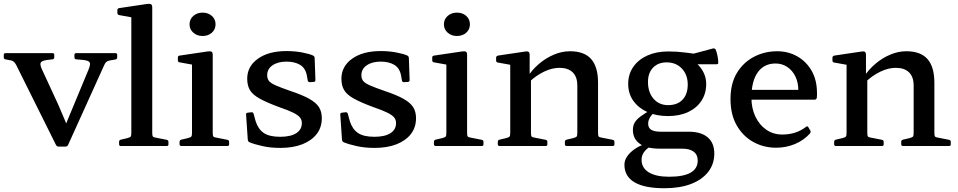

<svg xmlns="http://www.w3.org/2000/svg" viewBox="-42 -775 5082 1019"><path d="M268 3Q260 3 255 -6L44 -430Q38 -442 29.5 -448.5Q21 -455 7 -456L-13 -460Q-22 -461 -22 -471V-484Q-22 -493 -12 -493H237Q246 -493 246 -483V-470Q246 -461 236 -460L210 -457Q179 -453 174 -442.5Q169 -432 181 -406L267 -220Q283 -184 297.5 -148.5Q312 -113 327 -77L269 -23L428 -406Q440 -435 433.5 -444.5Q427 -454 398 -457L363 -460Q353 -461 353 -471V-484Q353 -493 363 -493H571Q580 -493 580 -483V-470Q580 -462 570 -459L545 -455Q531 -453 523 -446.5Q515 -440 510 -427L319 -5Q315 3 305 3Z M655 0V-568H766V0ZM599 0Q590 0 590 -10V-22Q590 -32 600 -34L634 -42Q649 -46 652 -50.5Q655 -55 655 -70V-180H766V-69Q766 -55 769.5 -50.5Q773 -46 787 -44L843 -33Q852 -31 852 -22V-9Q852 0 842 0ZM655 -567V-714L673 -680L590 -695Q581 -697 581 -707V-721Q581 -731 591 -732L738 -754Q753 -756 759.5 -752.5Q766 -749 766 -735V-567Z M977 0V-316H1087V0ZM921 0Q911 0 911 -10V-22Q911 -32 921 -34L955 -42Q970 -46 973.5 -50.5Q977 -55 977 -70V-180H1087V-69Q1087 -55 1090.5 -50.5Q1094 -46 1109 -44L1165 -33Q1174 -31 1174 -22V-9Q1174 0 1164 0ZM977 -316V-463L995 -429L912 -444Q902 -445 902 -455V-470Q902 -479 912 -480L1060 -502Q1075 -504 1081 -500.5Q1087 -497 1087 -484V-316ZM1033 -584Q1004 -584 984 -601.5Q964 -619 964 -646Q964 -673 984 -690.5Q1004 -708 1033 -708Q1063 -708 1082.5 -690.5Q1102 -673 1102 -646Q1102 -619 1082.5 -601.5Q1063 -584 1033 -584Z M1500 -292Q1563 -271 1599.5 -250.5Q1636 -230 1651 -206Q1666 -182 1666 -148Q1666 -99 1639 -64Q1612 -29 1563 -9.5Q1514 10 1446 10Q1394 10 1351.5 0.5Q1309 -9 1282 -20Q1274 -24 1273 -34L1264 -167Q1263 -176 1273 -177L1291 -179Q1301 -181 1304 -171L1315 -131Q1328 -90 1357.5 -69.5Q1387 -49 1445 -49Q1500 -49 1530 -68Q1560 -87 1560 -122Q1560 -139 1550 -151.5Q1540 -164 1514 -177Q1488 -190 1441 -206Q1373 -231 1335.5 -252Q1298 -273 1284 -297.5Q1270 -322 1270 -357Q1270 -423 1327 -463.5Q1384 -504 1478 -504Q1523 -504 1562 -496.5Q1601 -489 1620 -480Q1628 -476 1628 -466L1632 -350Q1632 -341 1622 -340L1602 -339Q1592 -339 1591 -349L1586 -377Q1578 -415 1549.5 -431.5Q1521 -448 1479 -448Q1433 -448 1404.5 -428.5Q1376 -409 1376 -376Q1376 -358 1385 -346Q1394 -334 1421 -322Q1448 -310 1500 -292Z M2000 -292Q2063 -271 2099.5 -250.5Q2136 -230 2151 -206Q2166 -182 2166 -148Q2166 -99 2139 -64Q2112 -29 2063 -9.5Q2014 10 1946 10Q1894 10 1851.5 0.5Q1809 -9 1782 -20Q1774 -24 1773 -34L1764 -167Q1763 -176 1773 -177L1791 -179Q1801 -181 1804 -171L1815 -131Q1828 -90 1857.5 -69.5Q1887 -49 1945 -49Q2000 -49 2030 -68Q2060 -87 2060 -122Q2060 -139 2050 -151.5Q2040 -164 2014 -177Q1988 -190 1941 -206Q1873 -231 1835.5 -252Q1798 -273 1784 -297.5Q1770 -322 1770 -357Q1770 -423 1827 -463.5Q1884 -504 1978 -504Q2023 -504 2062 -496.5Q2101 -489 2120 -480Q2128 -476 2128 -466L2132 -350Q2132 -341 2122 -340L2102 -339Q2092 -339 2091 -349L2086 -377Q2078 -415 2049.5 -431.5Q2021 -448 1979 -448Q1933 -448 1904.5 -428.5Q1876 -409 1876 -376Q1876 -358 1885 -346Q1894 -334 1921 -322Q1948 -310 2000 -292Z M2327 0V-316H2437V0ZM2271 0Q2261 0 2261 -10V-22Q2261 -32 2271 -34L2305 -42Q2320 -46 2323.5 -50.5Q2327 -55 2327 -70V-180H2437V-69Q2437 -55 2440.5 -50.5Q2444 -46 2459 -44L2515 -33Q2524 -31 2524 -22V-9Q2524 0 2514 0ZM2327 -316V-463L2345 -429L2262 -444Q2252 -445 2252 -455V-470Q2252 -479 2262 -480L2410 -502Q2425 -504 2431 -500.5Q2437 -497 2437 -484V-316ZM2383 -584Q2354 -584 2334 -601.5Q2314 -619 2314 -646Q2314 -673 2334 -690.5Q2354 -708 2383 -708Q2413 -708 2432.5 -690.5Q2452 -673 2452 -646Q2452 -619 2432.5 -601.5Q2413 -584 2383 -584Z M3022 -321Q3022 -367 2997.5 -391Q2973 -415 2927 -415Q2888 -415 2846 -395Q2804 -375 2767 -340L2756 -364Q2782 -405 2818.5 -436Q2855 -467 2897.5 -485Q2940 -503 2983 -503Q3059 -503 3095.5 -461.5Q3132 -420 3132 -336V0H3022ZM2666 0V-315H2776V0ZM2610 0Q2600 0 2600 -10V-22Q2600 -32 2610 -34L2644 -42Q2659 -46 2662.5 -50.5Q2666 -55 2666 -70V-180H2776V-69Q2776 -55 2779.5 -50.5Q2783 -46 2798 -44L2854 -33Q2863 -31 2863 -22V-9Q2863 0 2853 0ZM2966 0Q2956 0 2956 -10V-22Q2956 -32 2966 -34L3000 -42Q3015 -46 3018.5 -50.5Q3022 -55 3022 -70V-180H3132V-69Q3132 -55 3135.5 -50.5Q3139 -46 3154 -44L3210 -33Q3219 -31 3219 -22V-9Q3219 0 3209 0ZM2666 -315V-462L2684 -428L2601 -443Q2591 -444 2591 -454V-469Q2591 -477 2601 -480L2742 -501Q2757 -504 2763 -500Q2769 -496 2769 -483V-381L2776 -364V-315Z M3484 224Q3379 224 3325.5 192.5Q3272 161 3272 99Q3272 76 3286.5 55Q3301 34 3326 16.5Q3351 -1 3382 -11L3412 1Q3388 15 3375.5 33Q3363 51 3363 73Q3363 116 3401 139.5Q3439 163 3509 163Q3661 163 3661 77Q3661 46 3639.5 30Q3618 14 3579 14H3458Q3390 14 3353.5 -12Q3317 -38 3317 -86Q3317 -107 3326 -123.5Q3335 -140 3357.5 -157Q3380 -174 3419 -195L3450 -191Q3424 -176 3411 -157Q3398 -138 3398 -119Q3398 -96 3414.5 -86Q3431 -76 3465 -76H3613Q3679 -76 3714 -46Q3749 -16 3749 40Q3749 96 3716.5 137.5Q3684 179 3625 201.5Q3566 224 3484 224ZM3504 -217Q3553 -217 3580.5 -246Q3608 -275 3608 -326Q3608 -378 3577 -411Q3546 -444 3496 -444Q3451 -444 3424 -416Q3397 -388 3397 -340Q3397 -285 3426.5 -251Q3456 -217 3504 -217ZM3591 -478Q3645 -456 3675.5 -416.5Q3706 -377 3706 -329Q3706 -279 3681 -240.5Q3656 -202 3610.5 -180.5Q3565 -159 3503 -159Q3440 -159 3392.5 -181Q3345 -203 3318.5 -241Q3292 -279 3292 -330Q3292 -381 3319 -420Q3346 -459 3394 -480.5Q3442 -502 3505 -502Q3551 -502 3597 -496Q3643 -490 3695 -483L3627 -487L3743 -518Q3752 -519 3757 -511Q3762 -497 3766 -478.5Q3770 -460 3770 -443Q3771 -434 3761 -434H3591Z M4077 9Q4011 9 3956 -21.5Q3901 -52 3868 -109.5Q3835 -167 3835 -249Q3835 -332 3869 -388Q3903 -444 3959.5 -473.5Q4016 -503 4083 -503Q4141 -503 4189 -476Q4237 -449 4265.5 -399.5Q4294 -350 4294 -281Q4294 -276 4294 -269Q4294 -262 4293 -255Q4290 -246 4281 -246H3932V-298H4219L4195 -278Q4195 -283 4195 -287Q4195 -291 4195 -295Q4195 -337 4179.5 -369Q4164 -401 4136.5 -419.5Q4109 -438 4074 -438Q4013 -438 3979.5 -391Q3946 -344 3946 -256Q3946 -201 3967 -156.5Q3988 -112 4025 -86.5Q4062 -61 4110 -61Q4184 -61 4236 -102Q4243 -108 4248 -100L4258 -83Q4263 -76 4257 -67Q4225 -31 4178 -11Q4131 9 4077 9Z M4807 -321Q4807 -367 4782.5 -391Q4758 -415 4712 -415Q4673 -415 4631 -395Q4589 -375 4552 -340L4541 -364Q4567 -405 4603.5 -436Q4640 -467 4682.5 -485Q4725 -503 4768 -503Q4844 -503 4880.5 -461.5Q4917 -420 4917 -336V0H4807ZM4451 0V-315H4561V0ZM4395 0Q4385 0 4385 -10V-22Q4385 -32 4395 -34L4429 -42Q4444 -46 4447.5 -50.5Q4451 -55 4451 -70V-180H4561V-69Q4561 -55 4564.5 -50.5Q4568 -46 4583 -44L4639 -33Q4648 -31 4648 -22V-9Q4648 0 4638 0ZM4751 0Q4741 0 4741 -10V-22Q4741 -32 4751 -34L4785 -42Q4800 -46 4803.5 -50.5Q4807 -55 4807 -70V-180H4917V-69Q4917 -55 4920.5 -50.5Q4924 -46 4939 -44L4995 -33Q5004 -31 5004 -22V-9Q5004 0 4994 0ZM4451 -315V-462L4469 -428L4386 -443Q4376 -444 4376 -454V-469Q4376 -477 4386 -480L4527 -501Q4542 -504 4548 -500Q4554 -496 4554 -483V-381L4561 -364V-315Z"/></svg>

Font: Hahmlet Medium
Style: Regular
Weight: 500
Version: Version 1.002